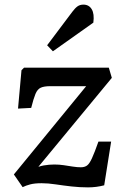

<svg xmlns="http://www.w3.org/2000/svg" viewBox="-20 -802 530 831"><path d="M84 -509H451L464 -465L146 -80Q158 -84 169.5 -86Q181 -88 192.5 -89Q204 -90 215 -90Q236 -90 256 -87Q276 -84 295 -81Q314 -78 330 -78Q346 -78 356.5 -85.5Q367 -93 378 -117Q389 -141 406 -189H461L431 0Q397 9 361 9Q325 9 289.5 5Q254 1 221 -4Q188 -9 160 -9Q130 -9 111 -4Q92 1 78 8L40 -47L353 -429H197Q171 -429 156.5 -422.5Q142 -416 133.5 -395.5Q125 -375 115 -335L58 -332L73 -498ZM293 -751Q305 -767 315.5 -774.5Q326 -782 341 -782Q365 -782 377 -762Q389 -742 384 -704L209 -580L184 -606Z"/></svg>

Font: Literata Medium
Style: Italic
Weight: 500
Italic angle: -2°
Designer: Latin by Veronika Burian and Jose Scaglione. Greek by Irene Vlachou. Cyrillic by Vera Evstafieva
Foundry: TypeTogether
Version: Version 3.103;gftools[0.9.29]